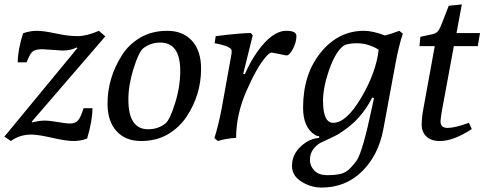

<svg xmlns="http://www.w3.org/2000/svg" viewBox="-26 -627 2185 866"><path d="M257 -399 165 -405Q134 -405 121.5 -395Q109 -385 94 -346H54Q54 -400 78 -477Q110 -488 140.5 -488Q171 -488 226 -476Q281 -464 323 -464Q365 -464 420 -488L449 -463L117 -78L121 -75Q151 -83 175 -83Q199 -83 234.5 -76.5Q270 -70 291.5 -70Q313 -70 325.5 -83.5Q338 -97 351 -139H391Q391 -83 367 -2Q338 9 305 9Q272 9 209 -5.5Q146 -20 115 -20Q63 -20 23 9L-6 -11L323 -410L320 -413Q292 -399 257 -399Z M459 -160Q459 -275 524 -378Q555 -427 607 -457.5Q659 -488 729 -488Q799 -488 840 -443Q881 -398 881 -317Q881 -199 815 -100Q783 -52 731.5 -21.5Q680 9 610 9Q540 9 499.5 -35.5Q459 -80 459 -160ZM553 -178Q553 -44 642 -44Q687 -44 720 -70Q740 -86 763.5 -161Q787 -236 787 -307Q787 -435 697 -435Q653 -435 620 -409Q600 -393 576.5 -318Q553 -243 553 -178Z M1266 -377 1199 -390Q1189 -390 1171 -368Q1131 -321 1085 -215.5Q1039 -110 1039 -5Q994 -3 957 9L941 -4Q959 -60 974 -139L1017 -377Q1019 -387 1019 -398Q1019 -418 942 -432L947 -464Q1060 -478 1105 -478L1114 -468L1071 -294L1078 -292Q1104 -351 1137 -397Q1203 -488 1265 -488Q1311 -488 1311 -465Q1311 -437 1295.5 -407Q1280 -377 1266 -377Z M1757 -336 1703 -44Q1681 73 1607 146Q1533 219 1424 219Q1377 219 1334 192.5Q1291 166 1291 121Q1291 57 1354 15Q1382 -3 1414 -5L1413 -13Q1402 -13 1394 -19Q1341 -53 1341 -141Q1341 -292 1420.5 -390Q1500 -488 1615 -488Q1656 -488 1710 -467Q1739 -474 1775 -488L1791 -475Q1773 -423 1757 -336ZM1682 -403Q1634 -432 1584 -432Q1534 -432 1518 -416Q1484 -386 1457.5 -309Q1431 -232 1431 -172Q1431 -73 1477 -73Q1536 -73 1603 -186Q1670 -299 1682 -403ZM1651 -139 1661 -185 1653 -187Q1603 -88 1515 -32Q1498 -19 1469 -6Q1440 7 1421 16.5Q1402 26 1387 46Q1372 66 1372 94Q1372 122 1392 142.5Q1412 163 1450 163Q1488 163 1511.5 157Q1535 151 1553.5 132Q1572 113 1584 95Q1611 52 1651 -139Z M2089 -73 2102 -45Q2020 9 1958 9Q1918 9 1897 -11.5Q1876 -32 1876 -64.5Q1876 -97 1884 -139L1935 -419H1866L1870 -461L1926 -473Q1946 -478 1955 -494.5Q1964 -511 1998 -601L2057 -607L2033 -478H2139L2129 -419H2021L1966 -121Q1961 -88 1961 -79Q1961 -50 1993 -50Q2025 -50 2089 -73Z"/></svg>

Font: Poly
Style: Italic
Weight: 400
Italic angle: -10°
Designer: Nicolas Silva
Foundry: Jose Nicolas Silva Schwarzenberg
Version: Version 1.003